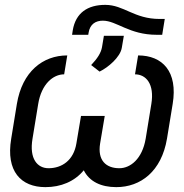

<svg xmlns="http://www.w3.org/2000/svg" viewBox="-20 -763 762 793"><path d="M550.4 -534.1 537.6 -456C583.1 -456 618.6 -416.2 605.1 -333.8L581.7 -190.3C567.5 -106.5 518.5 -68.2 473 -68.2C417.6 -68.2 382.1 -100.9 393.5 -170.5L412.6 -284.1H314.6L295.5 -170.5C284.1 -100.9 235.8 -68.2 180.4 -68.2C134.9 -68.2 100.1 -106.5 114.3 -190.3L137.8 -333.8C151.3 -416.2 199.6 -456 245 -456L257.8 -534.1C157 -534.1 71.7 -467.3 49.7 -333.8L26.3 -190.3C3.6 -55.4 66.8 9.9 167.6 9.9C231.2 9.9 287.6 -13.1 326 -59.7C349.1 -13.1 397.4 9.9 460.2 9.9C561.1 9.9 647 -55.4 669.7 -190.3L693.2 -333.8C715.2 -467.3 651.3 -534.1 550.4 -534.1ZM277.7 -619.3H344.5L345.9 -627.8C351.6 -663.4 375 -677.6 404.8 -677.6C461.6 -677.6 513.5 -619.3 627.1 -619.3H649.9L660.5 -684.7H639.2C534.1 -684.7 491.5 -742.9 414.8 -742.9C342.3 -742.9 292.6 -710.2 280.5 -637.8ZM356.5 -494.3 391.3 -467.3C426.8 -484.4 476.6 -527 483 -565.3L491.5 -615.1H409.1L401.3 -568.2C397 -544 382.1 -521.3 356.5 -494.3Z"/></svg>

Font: Margiela Sans
Style: Italic
Weight: 400
Italic angle: -9.39999°
Designer: Stefan Endress, Andreas Faust
Version: Version 1.100;FEAKit 1.0